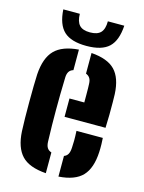

<svg xmlns="http://www.w3.org/2000/svg" viewBox="-118 -847 696 926"><g transform="rotate(15 230.0 -383.5)"><path d="M40 -156.5Q38.5 -183.5 38 -222.2Q37.5 -261 37.5 -303.2Q37.5 -345.5 38.2 -382.5Q39 -419.5 40 -441.5Q45.5 -524.5 84 -563.5Q122.5 -602.5 203.5 -608.5V-506Q188.5 -501.5 181.8 -490.5Q175 -479.5 174.5 -461.5Q173 -415.5 172.5 -375.8Q172 -336 172 -298.8Q172 -261.5 172.5 -223.2Q173 -185 174.5 -142Q175 -122.5 181.8 -111.2Q188.5 -100 203.5 -95V8.5Q119 2.5 81.8 -37Q44.5 -76.5 40 -156.5ZM266.5 8.5V-94.5Q280 -99.5 286.2 -111Q292.5 -122.5 293.5 -143Q294.5 -158 294.8 -178.2Q295 -198.5 293.5 -227H425Q426 -218.5 426.5 -195.8Q427 -173 426 -156.5Q422 -75.5 385 -36.2Q348 3 266.5 8.5ZM220.5 -277.5V-369H294.5Q294.5 -389 294.5 -408Q294.5 -427 294.2 -441.2Q294 -455.5 293.5 -461.5Q293 -480 286.2 -490.2Q279.5 -500.5 266.5 -505.5V-608.5Q348 -602.5 385 -564.2Q422 -526 426 -446.5Q426.5 -435 426.8 -406.2Q427 -377.5 426.8 -342.5Q426.5 -307.5 425 -277.5ZM233 -635Q156.5 -635 120.8 -668.2Q85 -701.5 80.5 -776.5H163Q163.5 -738.5 179.8 -720.5Q196 -702.5 233 -702.5Q270 -702.5 286.5 -720.2Q303 -738 303 -776.5H385Q380.5 -701.5 345 -668.2Q309.5 -635 233 -635Z"/></g></svg>

Font: Big Shoulders Stencil Text Thin ExtraBold
Style: Regular
Weight: 800
Version: Version 2.001